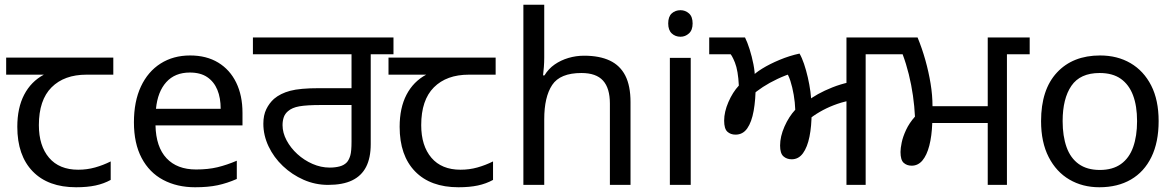

<svg xmlns="http://www.w3.org/2000/svg" viewBox="-20 -780 4962 810"><path d="M301 10Q183 10 118 -57Q53 -124 53 -245Q53 -325 82 -380.5Q111 -436 165 -465H6V-537H458V-465H345Q251 -465 197.5 -411.5Q144 -358 144 -252Q144 -165 187 -114.5Q230 -64 310 -64Q347 -64 381 -73.5Q415 -83 447 -99V-21Q418 -5 383 2.5Q348 10 301 10Z M782 -546Q851 -546 900.5 -516Q950 -486 976.5 -431.5Q1003 -377 1003 -304V-251H636Q638 -160 682.5 -112.5Q727 -65 807 -65Q858 -65 897.5 -74.5Q937 -84 979 -102V-25Q938 -7 898 1.5Q858 10 803 10Q727 10 668.5 -21Q610 -52 577.5 -113.5Q545 -175 545 -264Q545 -352 574.5 -415Q604 -478 657.5 -512Q711 -546 782 -546ZM781 -474Q718 -474 681.5 -433.5Q645 -393 638 -321H911Q911 -367 897 -401Q883 -435 854.5 -454.5Q826 -474 781 -474Z M1364 0Q1310 0 1261 -21.5Q1212 -43 1173.5 -79.5Q1135 -116 1113 -162.5Q1091 -209 1091 -258Q1091 -294 1103.5 -319.5Q1116 -345 1136 -363Q1163 -386 1204.5 -397Q1246 -408 1326 -408H1463V-551H1047V-622H1640V-551H1544V-172Q1544 -114 1524.5 -76Q1505 -38 1465.5 -19Q1426 0 1364 0ZM1371 -73Q1394 -73 1413 -78Q1432 -83 1444 -96Q1453 -107 1458 -124.5Q1463 -142 1463 -183V-337H1336Q1274 -337 1243 -331.5Q1212 -326 1195 -311Q1182 -300 1177 -285Q1172 -270 1172 -252Q1172 -220 1189 -188Q1206 -156 1234.5 -130Q1263 -104 1298.5 -88.5Q1334 -73 1371 -73Z M1914 10Q1796 10 1731 -57Q1666 -124 1666 -245Q1666 -325 1695 -380.5Q1724 -436 1778 -465H1619V-537H2071V-465H1958Q1864 -465 1810.5 -411.5Q1757 -358 1757 -252Q1757 -165 1800 -114.5Q1843 -64 1923 -64Q1960 -64 1994 -73.5Q2028 -83 2060 -99V-21Q2031 -5 1996 2.5Q1961 10 1914 10Z M2276 -537Q2276 -518 2274.5 -498Q2273 -478 2271 -462H2277Q2294 -490 2320 -508Q2346 -526 2378 -535.5Q2410 -545 2444 -545Q2509 -545 2552.5 -524.5Q2596 -504 2618 -461Q2640 -418 2640 -349V0H2553V-343Q2553 -408 2524 -440Q2495 -472 2433 -472Q2343 -472 2309.5 -421.5Q2276 -371 2276 -277V0H2188V-760H2276Z M2894 -536V0H2806V-536ZM2851 -737Q2871 -737 2886.5 -723.5Q2902 -710 2902 -681Q2902 -653 2886.5 -639Q2871 -625 2851 -625Q2829 -625 2814 -639Q2799 -653 2799 -681Q2799 -710 2814 -723.5Q2829 -737 2851 -737Z M3551 0V-373L3563 -356Q3528 -348 3497 -336Q3466 -324 3438.5 -308Q3411 -292 3385 -271L3404 -305Q3404 -248 3395 -203.5Q3386 -159 3367.5 -133.5Q3349 -108 3320 -108Q3299 -108 3285 -120.5Q3271 -133 3271 -166Q3271 -204 3289.5 -246Q3308 -288 3335 -317Q3334 -348 3328.5 -380Q3323 -412 3314.5 -438.5Q3306 -465 3295 -478L3327 -473Q3294 -463 3260 -447Q3226 -431 3198.5 -413Q3171 -395 3154 -379L3168 -422Q3168 -360 3159.5 -312.5Q3151 -265 3132.5 -238.5Q3114 -212 3083 -212Q3062 -212 3048.5 -224.5Q3035 -237 3035 -271Q3035 -308 3053 -349.5Q3071 -391 3097 -419Q3094 -482 3080.5 -516Q3067 -550 3056 -558L3099 -551H2972V-622H3123Q3133 -602 3142.5 -572Q3152 -542 3158.5 -509Q3165 -476 3165 -445L3152 -456Q3164 -471 3195.5 -490.5Q3227 -510 3269 -527.5Q3311 -545 3353 -554Q3363 -537 3372 -510.5Q3381 -484 3388 -453.5Q3395 -423 3399 -393Q3403 -363 3403 -339L3386 -353Q3404 -368 3431 -383Q3458 -398 3492 -411.5Q3526 -425 3563 -433L3551 -405V-622H3728V-551H3632V0Z M4147 0V-261H3913Q3911 -206 3900.5 -165.5Q3890 -125 3871.5 -103Q3853 -81 3826 -81Q3806 -81 3792.5 -93Q3779 -105 3779 -139Q3779 -154 3784 -178.5Q3789 -203 3802.5 -232Q3816 -261 3840 -288Q3838 -331 3831.5 -376.5Q3825 -422 3814 -466.5Q3803 -511 3788 -551H3714V-622H3851Q3870 -576 3884 -526Q3898 -476 3906 -427Q3914 -378 3914 -332H4147V-622H4324V-551H4228V0Z M4868 -269Q4868 -180 4837.5 -117.5Q4807 -55 4751 -22.5Q4695 10 4618 10Q4547 10 4491.5 -22.5Q4436 -55 4404 -117.5Q4372 -180 4372 -269Q4372 -402 4439 -474Q4506 -546 4621 -546Q4694 -546 4749.5 -513.5Q4805 -481 4836.5 -419.5Q4868 -358 4868 -269ZM4463 -269Q4463 -206 4479.5 -159.5Q4496 -113 4531 -88Q4566 -63 4620 -63Q4674 -63 4709 -88Q4744 -113 4760.5 -159.5Q4777 -206 4777 -269Q4777 -333 4760 -378Q4743 -423 4708.5 -447.5Q4674 -472 4619 -472Q4537 -472 4500 -418Q4463 -364 4463 -269Z"/></svg>

Font: gurmukhi25
Style: Book
Weight: 400
Designer: Jelle Bosma - Monotype Design Team
Foundry: Monotype Imaging Inc.
Version: Version 2.003